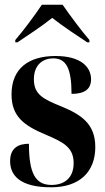

<svg xmlns="http://www.w3.org/2000/svg" viewBox="-20 -786 447 816"><path d="M45 -616V-606H54C93 -632 157 -674 202 -710C247 -674 312 -632 351 -606H360V-616C327 -654 277 -721 246 -766H158C128 -721 78 -654 45 -616ZM197 10C321 10 385 -58 385 -161C385 -260 325 -299 240 -334C163 -365 124 -385 124 -449C124 -515 167 -538 206 -538C261 -538 284 -496 284 -387C342 -387 367 -409 367 -449C367 -501 324 -548 216 -548C103 -548 29 -496 29 -385C29 -293 79 -253 176 -213C245 -183 293 -162 293 -93C293 -30 254 0 199 0C130 0 103 -50 103 -175C59 -175 23 -158 23 -101C23 -42 63 10 197 10Z"/></svg>

Font: Noto Serif Display ExtraCondensed ExtraBold
Style: Regular
Weight: 800
Width: 2
Designer: Monotype Design Team
Foundry: Monotype Imaging Inc.
Version: Version 2.009